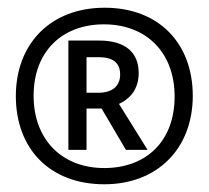

<svg xmlns="http://www.w3.org/2000/svg" viewBox="-20 -608 540 497"><path d="M250 -131C387 -131 479 -223 479 -360C479 -495 392 -588 251 -588C111 -588 21 -495 21 -359C21 -225 107 -131 250 -131ZM250 -173C140 -173 67 -247 67 -360C67 -475 141 -545 249 -545C359 -545 432 -472 432 -358C432 -242 358 -173 250 -173ZM157 -220H204V-327H243L306 -220H362L288 -339C312 -350 339 -373 339 -419C339 -471 306 -503 237 -503H157ZM236 -368H204V-460H235C273 -460 291 -445 291 -415C291 -384 269 -368 236 -368Z"/></svg>

Font: Noto Sans Mono ExtraCondensed
Style: Regular
Weight: 400
Width: 2
Designer: Monotype Design Team
Foundry: Monotype Imaging Inc.
Version: Version 2.014